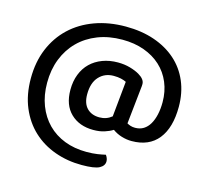

<svg xmlns="http://www.w3.org/2000/svg" viewBox="-121 -796 1261 1161"><g transform="rotate(15 509.5 -216.0)"><path d="M688 -92Q698 -86 710.5 -82Q723 -78 739 -78Q769 -78 791.5 -92Q814 -106 829 -131.5Q844 -157 852 -192.5Q860 -228 860 -270Q860 -337 836.5 -393Q813 -449 769.5 -489Q726 -529 665 -551Q604 -573 529 -573Q444 -573 375 -546Q306 -519 257 -470Q208 -421 181.5 -353.5Q155 -286 155 -204Q155 -126 179.5 -62.5Q204 1 248.5 46Q293 91 355 115Q417 139 492 139Q532 139 561 134.5Q590 130 611 125Q617 133 621 143Q625 153 625 163Q625 191 595 207Q565 223 485 223Q395 223 316 194.5Q237 166 178.5 111.5Q120 57 86.5 -22.5Q53 -102 53 -204Q53 -307 87.5 -390Q122 -473 184.5 -532Q247 -591 334.5 -623Q422 -655 528 -655Q627 -655 707 -627.5Q787 -600 844 -549.5Q901 -499 931.5 -427.5Q962 -356 962 -269Q962 -138 905 -66.5Q848 5 739 5Q708 5 676.5 -4.5Q645 -14 619 -33Q597 -19 567 -9.5Q537 0 498 0Q410 0 356 -52Q302 -104 302 -199Q302 -253 319 -296.5Q336 -340 367 -370Q398 -400 441.5 -416.5Q485 -433 538 -433Q579 -433 614 -423Q649 -413 673 -399Q714 -375 714 -345Q714 -339 713.5 -332Q713 -325 712 -318ZM407 -199Q407 -142 436 -112.5Q465 -83 514 -83Q558 -83 591 -110L613 -332Q599 -339 579.5 -343.5Q560 -348 534 -348Q478 -348 442.5 -309.5Q407 -271 407 -199Z"/></g></svg>

Font: Baloo Bhai 2 Medium
Style: Regular
Weight: 500
Designer: Supriya Tembe, Noopur Datye and Ek Type
Foundry: Ek Type
Version: Version 1.640;PS 1.000;hotconv 16.6.51;makeotf.lib2.5.65220;